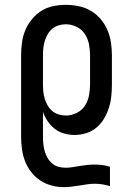

<svg xmlns="http://www.w3.org/2000/svg" viewBox="-20 -548 540 791"><path d="M242 223Q217 223 191.5 216Q166 209 145 195Q124 181 108 160Q92 139 83 115.5Q74 92 70.5 66.5Q67 41 67 15V-320Q67 -346 70.5 -372.5Q74 -399 84 -423Q94 -447 111 -468Q128 -489 150 -503Q172 -517 198 -522.5Q224 -528 251 -528Q278 -528 304.5 -522.5Q331 -517 354 -503.5Q377 -490 394.5 -469.5Q412 -449 422.5 -424.5Q433 -400 437 -373.5Q441 -347 441 -320V-200Q441 -176 438.5 -151.5Q436 -127 428.5 -103.5Q421 -80 408.5 -59Q396 -38 377.5 -22.5Q359 -7 335.5 0.5Q312 8 287 8Q265 8 244 2Q223 -4 206 -17Q189 -30 176.5 -48.5Q164 -67 157 -87V15Q157 30 158.5 45Q160 60 164 74.5Q168 89 175.5 102Q183 115 194.5 125Q206 135 220.5 139Q235 143 250 143Q265 143 280 140.5Q295 138 310 135.5Q325 133 340 131.5Q355 130 370 130Q386 130 402 132Q418 134 433 139V219Q418 214 402 211.5Q386 209 370 209Q354 209 338 211.5Q322 214 306 216.5Q290 219 274 221Q258 223 242 223ZM251 -72Q274 -72 295.5 -82.5Q317 -93 329.5 -112Q342 -131 346.5 -154Q351 -177 351 -200V-320Q351 -343 346.5 -366Q342 -389 329.5 -408Q317 -427 295.5 -437.5Q274 -448 251 -448Q236 -448 221.5 -443.5Q207 -439 195.5 -429.5Q184 -420 176.5 -407Q169 -394 164.5 -379.5Q160 -365 158.5 -350Q157 -335 157 -320V-200Q157 -185 158.5 -170Q160 -155 164.5 -140.5Q169 -126 176.5 -113Q184 -100 195.5 -90.5Q207 -81 221.5 -76.5Q236 -72 251 -72Z"/></svg>

Font: Iosevka Curly Slab Medium
Style: Regular
Weight: 500
Monospace: yes
Designer: Belleve Invis
Foundry: Belleve Invis
Version: Version 22.1.2; ttfautohint (v1.8.4)